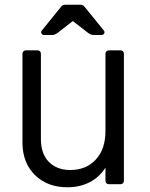

<svg xmlns="http://www.w3.org/2000/svg" viewBox="-20 -779 634 812"><path d="M75 -176V-552Q75 -558 79 -562Q83 -566 89 -566H139Q145 -566 149 -562Q153 -558 153 -552V-191Q153 -128 187 -94Q221 -60 277 -60Q344 -60 385 -104Q426 -148 426 -225V-552Q426 -558 430 -562Q434 -566 440 -566H490Q496 -566 500 -562Q504 -558 504 -552V-14Q504 -8 500 -4Q496 0 490 0H440Q434 0 430 -4Q426 -8 426 -14V-70Q400 -29 358.5 -8Q317 13 265 13Q180 13 127.5 -39Q75 -91 75 -176ZM157 -650 238 -750Q244 -759 256 -759H320Q332 -759 338 -750L419 -650Q422 -647 422 -643Q422 -638 418.5 -634.5Q415 -631 409 -631H376Q364 -631 351 -641L288 -690L225 -641Q212 -631 201 -631H167Q159 -631 155.5 -637.5Q152 -644 157 -650Z"/></svg>

Font: Miriam Libre
Style: Regular
Weight: 400
Designer: Michal Sahar
Foundry: Hagilda
Version: Version 1.001